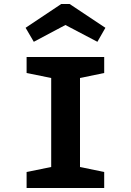

<svg xmlns="http://www.w3.org/2000/svg" viewBox="-20 -940 654 960"><path d="M113 0V-80L236 -105V-550L113 -575V-655H501V-575L380 -550V-105L501 -80V0ZM149 -731 108 -801 286 -920H328L507 -801L467 -731L307 -815Z"/></svg>

Font: Intel One Mono
Style: Bold
Weight: 700
Monospace: yes
Designer: Fred Shallcrass
Foundry: Frere-Jones Type LLC
Version: Version 1.400;hotconv 1.1.0;makeotfexe 2.6.0;FJTRelease1.4